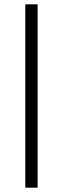

<svg xmlns="http://www.w3.org/2000/svg" viewBox="-20 -770 291 888"><path d="M97 -750H154V98H97Z"/></svg>

Font: Unbounded ExtraLight
Style: Regular
Weight: 250
Designer: Luke Prowse, Jean-Baptiste Morizot, Fátima Lázaro, Florian Runge
Foundry: NaN
Version: Version 1.701;gftools[0.9.28.dev5+ged2979d]